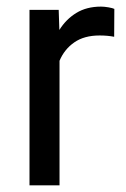

<svg xmlns="http://www.w3.org/2000/svg" viewBox="-20 -558 379 578"><path d="M324.2 -531.2 323.7 -447.3Q303.7 -451.2 279.8 -451.2Q233.4 -451.2 203.6 -430.4Q173.8 -409.7 159.2 -375V0H68.8V-528.3H156.7L158.7 -467.8Q178.7 -500 209.7 -519Q240.7 -538.1 284.2 -538.1Q293.9 -538.1 306.6 -535.9Q319.3 -533.7 324.2 -531.2Z"/></svg>

Font: Vazirmatn RD UI FD
Style: Regular
Weight: 400
Designer: Saber Rastikerdar
Foundry: Saber Rastikerdar
Version: Version 33.003